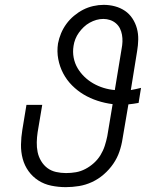

<svg xmlns="http://www.w3.org/2000/svg" viewBox="-20 -763 640 791"><path d="M251 8Q221 8 191.5 2Q162 -4 138 -19.5Q114 -35 97.5 -58Q81 -81 73.5 -109Q66 -137 66.5 -167.5Q67 -198 72 -228L89 -331H154L135 -218Q132 -198 131.5 -177Q131 -156 135 -136.5Q139 -117 149.5 -99.5Q160 -82 175.5 -70.5Q191 -59 211 -54.5Q231 -50 252 -50Q273 -50 293 -53.5Q313 -57 332 -67Q351 -77 367 -91.5Q383 -106 394 -124Q405 -142 411.5 -162Q418 -182 422 -202L444 -334Q412 -338 381.5 -348Q351 -358 325 -373.5Q299 -389 277 -411Q255 -433 240.5 -460.5Q226 -488 220 -519.5Q214 -551 219 -584Q223 -605 231.5 -625.5Q240 -646 253.5 -664.5Q267 -683 285 -698Q303 -713 322.5 -723Q342 -733 364 -738Q386 -743 407 -743Q431 -743 453.5 -737Q476 -731 494.5 -718.5Q513 -706 525.5 -687Q538 -668 544 -646Q550 -624 549.5 -600Q549 -576 545 -553L519 -392Q529 -394 539.5 -396Q550 -398 561 -401L551 -339Q540 -337 529.5 -335.5Q519 -334 509 -333L485 -192Q481 -165 472 -138.5Q463 -112 446.5 -88Q430 -64 407.5 -44.5Q385 -25 359 -13Q333 -1 305.5 3.5Q278 8 251 8ZM453 -392 481 -562Q484 -577 484.5 -591.5Q485 -606 482.5 -620Q480 -634 474 -646Q468 -658 457.5 -667Q447 -676 433.5 -680.5Q420 -685 406 -685Q391 -685 377 -681Q363 -677 349.5 -669.5Q336 -662 325 -651.5Q314 -641 305 -628.5Q296 -616 290.5 -602Q285 -588 283 -574Q279 -549 283.5 -525.5Q288 -502 299.5 -482.5Q311 -463 327.5 -447Q344 -431 364 -419.5Q384 -408 406.5 -401Q429 -394 453 -392Z"/></svg>

Font: Iosevka Curly Slab LtExObl
Style: Regular
Weight: 300
Width: 7
Italic angle: -9°
Monospace: yes
Designer: Belleve Invis
Foundry: Belleve Invis
Version: Version 11.1.0; ttfautohint (v1.8.3)